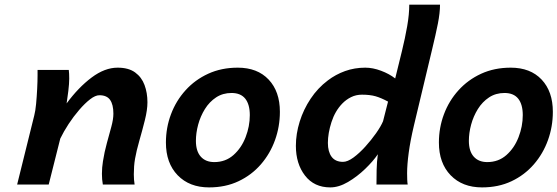

<svg xmlns="http://www.w3.org/2000/svg" viewBox="-20 -794 2398 826"><path d="M559.1 0H422.4Q420.4 -11.2 419.4 -22.9Q418.5 -34.7 418.5 -46.4Q418.5 -73.2 422.9 -100.1Q429.2 -140.1 439.7 -178.2Q450.2 -216.3 459 -248.8Q467.8 -281.2 467.8 -305.2Q467.8 -344.2 453.6 -364.3Q439.5 -384.3 407.7 -384.3Q390.1 -384.3 367.4 -366.7Q344.7 -349.1 320.6 -321Q296.4 -293 275.1 -260.5Q253.9 -228 239.3 -197.8L189.5 0H53.7L127.4 -297.4Q132.3 -315.9 135.3 -346.9Q138.2 -377.9 139.9 -411.4Q141.6 -444.8 141.6 -469.7V-493.2H275.9Q277.8 -479 277.8 -455.6Q277.8 -434.6 273.9 -402.1Q270 -369.6 266.6 -349.1Q317.4 -418 374 -460.4Q430.7 -502.9 485.8 -502.9Q533.2 -502.9 561.3 -482.4Q589.4 -461.9 601.8 -428.2Q614.3 -394.5 614.3 -354Q614.3 -321.3 603.3 -277.3Q592.3 -233.4 579.6 -189.2Q566.9 -145 561 -111.3Q558.1 -94.7 556.9 -77.9Q555.7 -61 555.7 -43.9Q555.7 -20 559.1 0Z M693.8 -180.7Q693.8 -244.6 715.6 -302.5Q737.3 -360.4 778.1 -405.5Q818.8 -450.7 875.7 -476.8Q932.6 -502.9 1002.9 -502.9Q1087.4 -502.9 1135.7 -451.7Q1184.1 -400.4 1184.1 -313Q1184.1 -249.5 1163.1 -191.2Q1142.1 -132.8 1102.3 -86.9Q1062.5 -41 1006.3 -14.4Q950.2 12.2 879.4 12.2Q794.9 12.2 744.4 -40Q693.8 -92.3 693.8 -180.7ZM976.1 -394Q938.5 -394 909.7 -375Q880.9 -356 861.6 -325Q842.3 -293.9 832.5 -257.8Q822.8 -221.7 822.8 -188Q822.8 -143.6 843.8 -120.1Q864.7 -96.7 901.9 -96.7Q950.2 -96.7 984.4 -127Q1018.6 -157.2 1036.6 -203.9Q1054.7 -250.5 1054.7 -298.8Q1054.7 -344.7 1035.2 -369.4Q1015.6 -394 976.1 -394Z M1627.9 -272.5 1649.4 -356.9Q1619.6 -373 1595.5 -379.9Q1571.3 -386.7 1537.1 -386.7Q1511.7 -386.7 1490.5 -376.2Q1469.2 -365.7 1452.6 -348.6Q1421.4 -316.4 1406 -268.6Q1390.6 -220.7 1390.6 -179.2Q1390.6 -141.1 1406.7 -119.4Q1422.9 -97.7 1455.6 -97.7Q1475.1 -97.7 1500.5 -116.2Q1525.9 -134.8 1551.5 -163.1Q1577.1 -191.4 1597.9 -220.9Q1618.7 -250.5 1627.9 -272.5ZM1740.7 -773.9H1873Q1873 -739.3 1863.8 -692.4Q1854.5 -645.5 1838.9 -581.1L1760.7 -253.9Q1745.1 -188 1738.3 -136.7Q1731.4 -85.4 1731.4 -48.8Q1731.4 -35.2 1731.9 -21.7Q1732.4 -8.3 1733.9 0H1599.6Q1599.6 -26.4 1600.3 -62.7Q1601.1 -99.1 1605.5 -130.4Q1585.4 -100.6 1551 -67.4Q1516.6 -34.2 1477.1 -11Q1437.5 12.2 1400.9 12.2Q1331.5 12.2 1292.2 -38.6Q1252.9 -89.4 1252.9 -166.5Q1252.9 -218.3 1269.3 -270.8Q1285.6 -323.2 1316.4 -369.4Q1347.2 -415.5 1390.1 -447.8Q1423.8 -473.6 1464.6 -488.3Q1505.4 -502.9 1551.3 -502.9Q1584 -502.9 1619.1 -489.7Q1654.3 -476.6 1680.2 -456.5L1709 -573.7Q1722.7 -629.4 1731.7 -680.9Q1740.7 -732.4 1740.7 -773.9Z M1868.2 -180.7Q1868.2 -244.6 1889.9 -302.5Q1911.6 -360.4 1952.4 -405.5Q1993.2 -450.7 2050 -476.8Q2106.9 -502.9 2177.2 -502.9Q2261.7 -502.9 2310.1 -451.7Q2358.4 -400.4 2358.4 -313Q2358.4 -249.5 2337.4 -191.2Q2316.4 -132.8 2276.6 -86.9Q2236.8 -41 2180.7 -14.4Q2124.5 12.2 2053.7 12.2Q1969.2 12.2 1918.7 -40Q1868.2 -92.3 1868.2 -180.7ZM2150.4 -394Q2112.8 -394 2084 -375Q2055.2 -356 2035.9 -325Q2016.6 -293.9 2006.8 -257.8Q1997.1 -221.7 1997.1 -188Q1997.1 -143.6 2018.1 -120.1Q2039.1 -96.7 2076.2 -96.7Q2124.5 -96.7 2158.7 -127Q2192.9 -157.2 2210.9 -203.9Q2229 -250.5 2229 -298.8Q2229 -344.7 2209.5 -369.4Q2189.9 -394 2150.4 -394Z"/></svg>

Font: Andika
Style: Bold Italic
Weight: 700
Italic angle: -14°
Designer: Victor Gaultney, Annie Olsen, Julie Remington, Don Collingsworth, Eric Hays, Becca Hirsbrunner
Foundry: SIL International
Version: Version 6.101